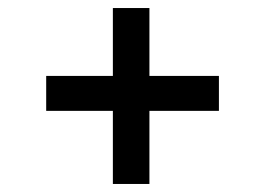

<svg xmlns="http://www.w3.org/2000/svg" viewBox="-20 -540 660 478"><path d="M261 -82V-264H95V-351H261V-520H352V-351H525V-264H352V-82Z"/></svg>

Font: Literata 7pt Medium
Style: Regular
Weight: 500
Designer: Latin by Veronika Burian and Jose Scaglione. Greek by Irene Vlachou. Cyrillic by Vera Evstafieva.
Foundry: TypeTogether
Version: Version 3.002